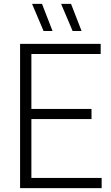

<svg xmlns="http://www.w3.org/2000/svg" viewBox="-20 -965 568 985"><path d="M83 0V-740H496.5V-688H141V-52H501.5V0ZM125.5 -354V-406H449.5V-354ZM352.5 -806 293.5 -945H344.5L398.5 -806ZM203.5 -806 144.5 -945H195.5L249.5 -806Z"/></svg>

Font: Encode Sans SemiCondensed Light
Style: Regular
Weight: 300
Width: 4
Designer: Multiple Designers
Foundry: Impallari Type
Version: Version 3.002